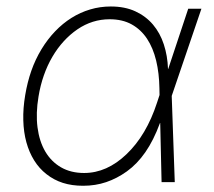

<svg xmlns="http://www.w3.org/2000/svg" viewBox="-20 -573 672 604"><path d="M59.3 -273.8Q66.1 -314.6 78.5 -350.1Q90.9 -385.7 110.4 -418Q129.6 -449.6 153.4 -474.4Q177.2 -499.3 204.9 -516.7Q232.6 -534.1 263.7 -543.3Q294.7 -552.6 328.5 -552.6Q372.9 -552.6 405.9 -537.3Q438.9 -522 461.3 -495.6Q483.7 -469.1 495.4 -433.2Q507.1 -397.4 508.5 -356.2H509.2L572.1 -545.5H613.6L520.2 -271.3L529.8 0H488.3L484 -186.1H483.3Q463.1 -131.4 437.3 -94.3Q411.6 -57.2 378.9 -33.7Q347.7 -11.4 313.9 0Q280.2 11.4 241.5 11.4Q206 11.4 177.7 2.3Q149.5 -6.7 126.1 -25.2Q103.3 -43 87.5 -68.4Q71.7 -93.8 63 -125.4Q54.3 -157 53.3 -194.4Q52.2 -231.9 59.3 -273.8ZM244.7 -28.8Q316.4 -28.8 378.2 -88.1Q440.7 -147.7 474.1 -250.4L481.9 -274.1L481.5 -295.1Q480.8 -342.7 471.2 -382.5Q461.6 -422.2 442.5 -451.2Q423.3 -480.1 394.2 -496.3Q365.1 -512.4 324.9 -512.4Q270.2 -512.4 223.7 -480.8Q200.3 -464.8 180.4 -443Q160.5 -421.2 144.7 -394.2Q128.9 -367.2 117.9 -335.8Q106.9 -304.3 101.2 -269.5Q92.3 -216.6 98 -172.4Q103.7 -128.2 122.5 -96.2Q141.3 -64.3 172.2 -46.5Q203.1 -28.8 244.7 -28.8Z"/></svg>

Font: Inter P Extra Light
Style: Italic
Weight: 200
Italic angle: 9.39999°
Designer: Rasmus Andersson
Foundry: rsms
Version: Version 3.018;git-588b23468